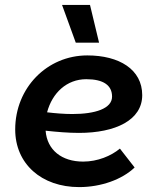

<svg xmlns="http://www.w3.org/2000/svg" viewBox="-20 -753 646 783"><path d="M303 10C392 10 478 -21 529 -70L469 -147C433 -117 378 -94 319 -94C232 -94 172 -141 166 -220C212 -215 258 -211 302 -211C451 -211 560 -263 560 -365C560 -470 466 -527 336 -527C172 -527 42 -395 42 -225C42 -85 149 10 303 10ZM289 -579H384L347 -733H233ZM172 -295C193 -374 252 -430 332 -430C402 -430 437 -405 437 -359C437 -310 368 -288 275 -288C241 -288 206 -291 172 -295Z"/></svg>

Font: Fixel Display SemiBold
Style: Italic
Weight: 600
Italic angle: -10°
Designer: AlfaBravo + MacPaw
Foundry: Kyrylo Tkachov, Marchela Mozhyna, Serhii Makarenko, Maria Weinstein, Zakhar Kryvoshyya
Version: Version 1.210;Glyphs 3.2 (3217)